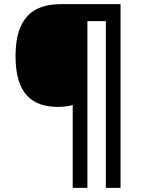

<svg xmlns="http://www.w3.org/2000/svg" viewBox="-20 -780 695 927"><path d="M562 127V-760H275C144 -760 55 -700 55 -509C55 -326 136 -264 260 -264C286 -264 311 -267 331 -273V127H402V-678H491V127Z"/></svg>

Font: Noto Sans Ol Chiki SemiBold
Style: Regular
Weight: 600
Designer: Monotype Design Team, Lewis McGuffie
Foundry: Monotype Imaging Inc.
Version: Version 2.003